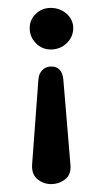

<svg xmlns="http://www.w3.org/2000/svg" viewBox="-20 -330 260 485"><path d="M109 -162Q137 -162 140 -129L158 87Q160 111 144.5 123Q129 135 109 135Q90 135 75 123Q60 111 61 87L77 -129Q78 -144 87 -153Q96 -162 109 -162ZM108 -310Q132 -310 148.5 -295Q165 -280 165 -259Q165 -237 148.5 -221Q132 -205 108 -205Q86 -205 70.5 -221Q55 -237 55 -259Q55 -280 70.5 -295Q86 -310 108 -310Z"/></svg>

Font: Dongle
Style: Bold
Weight: 700
Designer: Yanghee Ryu
Foundry: Yanghee Ryu
Version: Version 2.000